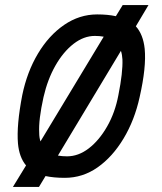

<svg xmlns="http://www.w3.org/2000/svg" viewBox="-20 -689 640 759"><path d="M134 50H31L83 -35Q56 -67 51 -122Q45 -194 68 -313Q87 -405 130 -477Q173 -549 233.5 -590.5Q294 -632 364 -632Q406 -632 438 -625L465 -669H567L517 -585Q546 -553 552 -496Q559 -424 532 -305Q512 -214 468.5 -141.5Q425 -69 366 -27.5Q307 14 236 14Q193 14 160 7ZM245 -71Q290 -71 331 -102.5Q372 -134 403.5 -189Q435 -244 448 -313Q466 -403 464 -454Q463 -473 458 -488L209 -74Q225 -71 245 -71ZM140 -130 390 -544Q374 -547 355 -547Q311 -547 270.5 -515.5Q230 -484 199 -429.5Q168 -375 152 -305Q132 -215 135 -164Q135 -145 140 -130Z"/></svg>

Font: Victor Mono Thin SemiBold
Style: Italic
Weight: 600
Italic angle: -12°
Monospace: yes
Version: Version 1.561;gftools[0.9.30]